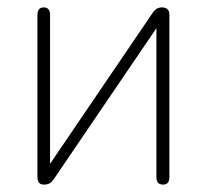

<svg xmlns="http://www.w3.org/2000/svg" viewBox="-20 -498 559 518"><path d="M98 0Q81 0 81 -20V-458Q81 -478 98 -478Q115 -478 115 -458V-56L393 -465Q402 -478 417 -478Q437 -478 437 -458V-20Q437 0 420 0Q402 0 402 -20V-422L124 -13Q115 0 100 0Z"/></svg>

Font: Zen Maru Gothic Light
Style: Regular
Weight: 300
Designer: Yoshimichi Ohira
Foundry: Positype
Version: Version 1.001